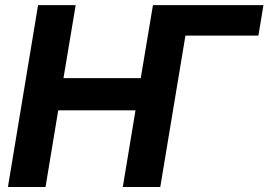

<svg xmlns="http://www.w3.org/2000/svg" viewBox="-20 -748 1074 768"><path d="M1033.7 -727.5 1013.7 -605.5H721.7L621.1 0H471.2L522 -306.6H212.9L162.1 0H11.7L132.3 -727.5H282.7L233.9 -435.5H543L591.8 -727.5Z"/></svg>

Font: Inter Display
Style: Bold Italic
Weight: 700
Italic angle: -9.39999°
Designer: Rasmus Andersson
Foundry: rsms
Version: Version 4.000;git-a52131595